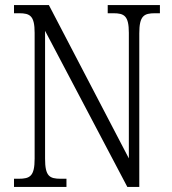

<svg xmlns="http://www.w3.org/2000/svg" viewBox="-20 -734 675 754"><path d="M35 0H241V-32H219C174 -32 157 -42 157 -111V-613L480 0H527V-603C527 -672 545 -682 589 -682H608V-714H403V-682H425C468 -682 486 -672 486 -605V-112L172 -714H35V-682H55C98 -682 116 -672 116 -605V-111C116 -42 98 -32 53 -32H35Z"/></svg>

Font: Noto Serif Devanagari Condensed Light
Style: Regular
Weight: 300
Width: 3
Designer: Universal Thirst, Indian Type Foundry and the Monotype Design Team
Foundry: Monotype Imaging Inc.
Version: Version 2.004